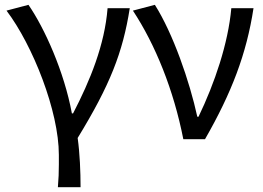

<svg xmlns="http://www.w3.org/2000/svg" viewBox="-20 -577 1092 796"><path d="M220 199H314C314 135 311 60 302 -5C436 -224 489 -359 518 -543H426C414 -391 354 -244 283 -107H278C246 -280 165 -460 98 -557L7 -533C116 -389 224 -116 224 65V105C224 138 223 163 220 199Z M740 0H830C940 -192 1002 -353 1031 -543H939C926 -397 870 -232 803 -93H798C766 -240 697 -439 622 -557L531 -533C624 -392 700 -204 740 0Z"/></svg>

Font: Spoqa Han Sans Neo
Style: Regular
Weight: 400
Designer: [Spoqa Han Sans Neo] Dong-huui Kim ___ Younghwa Kang ___ Yujin Lee ___ [Noto Sans] Ryoko NISHIZUKA ____ (kana & ideograp
Foundry: Spoqa (http://www.spoqa-han-sans.com)
Version: Version 1.100;hotconv 1.0.109;makeotfexe 2.5.65596